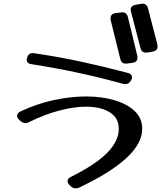

<svg xmlns="http://www.w3.org/2000/svg" viewBox="-20 -997 881 1049"><path d="M677 -599Q701 -593 701 -575Q701 -567 697 -560L695 -556Q683 -537 665 -537Q662 -537 659 -537.5Q656 -538 652 -539Q525 -574 401 -600.5Q277 -627 154 -646Q126 -649 126 -671Q126 -673 126.5 -675.5Q127 -678 128 -681V-682Q137 -712 168 -706Q298 -687 425.5 -659.5Q553 -632 677 -599ZM412 28Q403 32 393 32Q378 32 366 20L360 14Q349 3 349 -7Q349 -23 370 -32Q501 -97 565 -161.5Q629 -226 629 -293Q629 -353 579.5 -383.5Q530 -414 450 -414Q384 -414 304 -393Q224 -372 139 -330Q129 -324 118 -324Q107 -324 93 -335L85 -342Q73 -353 73 -364Q73 -379 92 -388Q180 -430 273 -450Q366 -470 450 -470Q536 -470 605.5 -449.5Q675 -429 716 -390Q757 -351 757 -293Q757 -213 669.5 -132.5Q582 -52 412 28ZM840 -754Q841 -750 841 -743Q841 -720 815 -715L786 -710Q754 -705 747 -736L696 -932Q695 -935 694.5 -938Q694 -941 694 -944Q694 -966 721 -971L750 -976Q782 -981 789 -950ZM730 -693Q731 -689 731 -682Q731 -657 704 -654L675 -650Q644 -645 637 -676L585 -886Q584 -890 584 -897Q584 -922 611 -925L640 -929Q672 -934 679 -903Z"/></svg>

Font: Yusei Magic
Style: Regular
Weight: 400
Designer: Tanukizamurai
Foundry: Yusei Magic Project
Version: Version 1.200